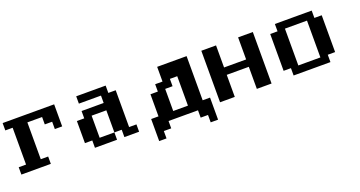

<svg xmlns="http://www.w3.org/2000/svg" viewBox="-40 -1134 3538 1885"><g transform="rotate(-20 1729.5 -192.0)"><path d="M0 0V-76.7H76.7V-461.4H0V-538.1H538.1V-307.6H461.4V-384.3H384.3V-461.4H230.5V-76.7H307.6V0Z M768.6 0V-76.7H691.9V-307.6H768.6V-384.3H999.5V-461.4H768.6V-538.1H1076.2V-461.4H1153.3V-76.7H1230V0H1076.2V-76.7H999.5V-307.6H845.7V-76.7H999.5V0Z M1768.1 -76.7V-384.3H1691.4V-307.6H1614.3V-76.7ZM1383.8 153.8V-76.7H1460.4V-307.6H1537.6V-384.3H1614.3V-538.1H1921.9V-76.7H1999V153.8H1921.9V76.7H1845.2V0H1537.6V76.7H1460.4V153.8Z M2075.7 0V-538.1H2229.5V-307.6H2460V-538.1H2613.8V0H2460V-230.5H2229.5V0Z M3151.9 -76.7V-461.4H2921.4V-76.7ZM2844.2 0V-76.7H2767.6V-461.4H2844.2V-538.1H3229V-461.4H3305.7V-76.7H3229V0Z"/></g></svg>

Font: Good Old DOS
Style: Regular
Weight: 400
Designer: Vasily Draigo
Foundry: Vasily Draigo
Version: 1.0